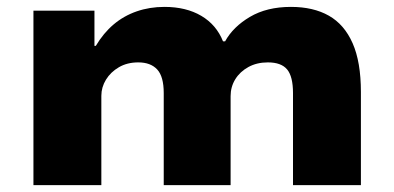

<svg xmlns="http://www.w3.org/2000/svg" viewBox="-20 -537 1143 557"><path d="M77 0V-506H254V-404H258Q280 -441 309.5 -466Q339 -491 376.5 -504Q414 -517 457 -517Q520 -517 564 -491Q608 -465 627 -417H633Q656 -459 705 -488Q754 -517 824 -517Q889 -517 934 -491.5Q979 -466 1003 -411.5Q1027 -357 1027 -270V0H830V-267Q830 -315 813 -335.5Q796 -356 757 -356Q725 -356 700.5 -342.5Q676 -329 662.5 -307Q649 -285 649 -258V0H455V-267Q455 -315 436 -335.5Q417 -356 381 -356Q349 -356 325 -342Q301 -328 287.5 -306Q274 -284 274 -259V0Z"/></svg>

Font: Nunito Sans 7pt SemiExpanded Black
Style: Regular
Weight: 900
Width: 6
Designer: Vernon Adams
Foundry: Vernon Adams
Version: Version 3.101;gftools[0.9.27]